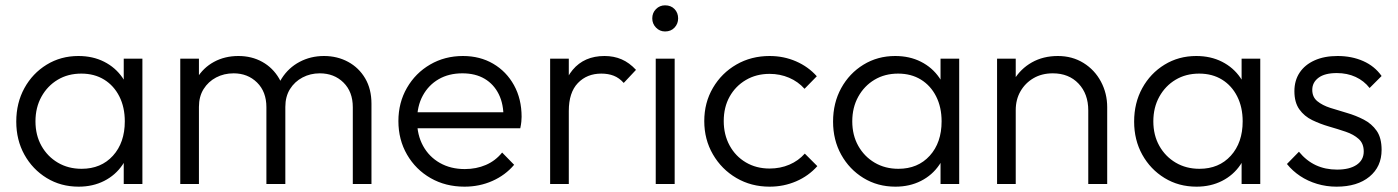

<svg xmlns="http://www.w3.org/2000/svg" viewBox="-20 -690 5241 720"><path d="M275 10Q208 10 155 -22.5Q102 -55 71.5 -110Q41 -165 41 -234Q41 -304 71.5 -359.5Q102 -415 155 -447.5Q208 -480 274 -480Q328 -480 370.5 -458.5Q413 -437 439.5 -398.5Q466 -360 472 -309V-162Q466 -111 439.5 -72Q413 -33 370.5 -11.5Q328 10 275 10ZM286 -57Q359 -57 403.5 -106Q448 -155 448 -235Q448 -288 427.5 -328.5Q407 -369 370.5 -391.5Q334 -414 285 -414Q235 -414 196.5 -391Q158 -368 135.5 -327.5Q113 -287 113 -235Q113 -183 135.5 -143Q158 -103 197 -80Q236 -57 286 -57ZM444 0V-126L458 -242L444 -355V-470H514V0Z M656 0V-470H726V0ZM979 0V-288Q979 -346 944 -380.5Q909 -415 856 -415Q820 -415 790.5 -399.5Q761 -384 743.5 -356Q726 -328 726 -289L694 -302Q694 -356 718 -396Q742 -436 782.5 -458Q823 -480 874 -480Q924 -480 963.5 -458Q1003 -436 1026.5 -396Q1050 -356 1050 -301V0ZM1303 0V-288Q1303 -346 1268 -380.5Q1233 -415 1179 -415Q1144 -415 1114.5 -399.5Q1085 -384 1067.5 -356Q1050 -328 1050 -289L1008 -302Q1011 -356 1036.5 -396Q1062 -436 1103.5 -458Q1145 -480 1195 -480Q1245 -480 1285.5 -458Q1326 -436 1349.5 -396Q1373 -356 1373 -301V0Z M1722 10Q1651 10 1595 -22Q1539 -54 1506.5 -110Q1474 -166 1474 -236Q1474 -305 1506 -360.5Q1538 -416 1593 -448Q1648 -480 1716 -480Q1780 -480 1829.5 -451Q1879 -422 1907.5 -370.5Q1936 -319 1936 -252Q1936 -244 1935 -233.5Q1934 -223 1931 -209H1524V-269H1893L1868 -247Q1869 -299 1850.5 -336.5Q1832 -374 1797.5 -394.5Q1763 -415 1714 -415Q1663 -415 1625 -393Q1587 -371 1565.5 -331.5Q1544 -292 1544 -238Q1544 -184 1566.5 -143Q1589 -102 1629.5 -79Q1670 -56 1723 -56Q1766 -56 1802 -71.5Q1838 -87 1863 -118L1908 -72Q1875 -33 1826.5 -11.5Q1778 10 1722 10Z M2043 0V-470H2113V0ZM2113 -274 2084 -287Q2084 -376 2127.5 -428Q2171 -480 2247 -480Q2282 -480 2311 -467.5Q2340 -455 2365 -428L2319 -379Q2302 -398 2281.5 -406Q2261 -414 2235 -414Q2181 -414 2147 -378.5Q2113 -343 2113 -274Z M2439 0V-470H2510V0ZM2474 -572Q2454 -572 2440 -586.5Q2426 -601 2426 -621Q2426 -642 2440 -656Q2454 -670 2474 -670Q2496 -670 2509.5 -656Q2523 -642 2523 -621Q2523 -601 2509.5 -586.5Q2496 -572 2474 -572Z M2866 10Q2797 10 2741.5 -22.5Q2686 -55 2653.5 -111Q2621 -167 2621 -236Q2621 -305 2653.5 -360.5Q2686 -416 2741.5 -448Q2797 -480 2866 -480Q2919 -480 2965 -460Q3011 -440 3043 -404L2997 -357Q2973 -384 2939 -398.5Q2905 -413 2866 -413Q2816 -413 2777 -390Q2738 -367 2716 -327.5Q2694 -288 2694 -236Q2694 -185 2716 -144.5Q2738 -104 2777 -81Q2816 -58 2866 -58Q2906 -58 2940 -72.5Q2974 -87 2998 -114L3045 -67Q3012 -30 2965.5 -10Q2919 10 2866 10Z M3338 10Q3271 10 3218 -22.5Q3165 -55 3134.5 -110Q3104 -165 3104 -234Q3104 -304 3134.5 -359.5Q3165 -415 3218 -447.5Q3271 -480 3337 -480Q3391 -480 3433.5 -458.5Q3476 -437 3502.5 -398.5Q3529 -360 3535 -309V-162Q3529 -111 3502.5 -72Q3476 -33 3433.5 -11.5Q3391 10 3338 10ZM3349 -57Q3422 -57 3466.5 -106Q3511 -155 3511 -235Q3511 -288 3490.5 -328.5Q3470 -369 3433.5 -391.5Q3397 -414 3348 -414Q3298 -414 3259.5 -391Q3221 -368 3198.5 -327.5Q3176 -287 3176 -235Q3176 -183 3198.5 -143Q3221 -103 3260 -80Q3299 -57 3349 -57ZM3507 0V-126L3521 -242L3507 -355V-470H3577V0Z M4061 0V-276Q4061 -338 4024.5 -376.5Q3988 -415 3928 -415Q3887 -415 3856 -397Q3825 -379 3807 -348Q3789 -317 3789 -277L3757 -295Q3757 -348 3782 -390Q3807 -432 3849.5 -456Q3892 -480 3947 -480Q4001 -480 4043 -454Q4085 -428 4108.5 -384Q4132 -340 4132 -288V0ZM3719 0V-470H3789V0Z M4467 10Q4400 10 4347 -22.5Q4294 -55 4263.5 -110Q4233 -165 4233 -234Q4233 -304 4263.5 -359.5Q4294 -415 4347 -447.5Q4400 -480 4466 -480Q4520 -480 4562.5 -458.5Q4605 -437 4631.5 -398.5Q4658 -360 4664 -309V-162Q4658 -111 4631.5 -72Q4605 -33 4562.5 -11.5Q4520 10 4467 10ZM4478 -57Q4551 -57 4595.5 -106Q4640 -155 4640 -235Q4640 -288 4619.5 -328.5Q4599 -369 4562.5 -391.5Q4526 -414 4477 -414Q4427 -414 4388.5 -391Q4350 -368 4327.5 -327.5Q4305 -287 4305 -235Q4305 -183 4327.5 -143Q4350 -103 4389 -80Q4428 -57 4478 -57ZM4636 0V-126L4650 -242L4636 -355V-470H4706V0Z M4992 10Q4954 10 4919 -0.5Q4884 -11 4855.5 -30Q4827 -49 4806 -75L4851 -121Q4879 -87 4914.5 -70.5Q4950 -54 4994 -54Q5041 -54 5067.5 -72Q5094 -90 5094 -122Q5094 -152 5075 -169Q5056 -186 5026.5 -196Q4997 -206 4964 -215.5Q4931 -225 4901 -239.5Q4871 -254 4852.5 -280Q4834 -306 4834 -348Q4834 -388 4853.5 -417.5Q4873 -447 4909.5 -463.5Q4946 -480 4996 -480Q5049 -480 5092 -461Q5135 -442 5161 -405L5116 -360Q5095 -387 5063.5 -401.5Q5032 -416 4993 -416Q4948 -416 4924.5 -398.5Q4901 -381 4901 -353Q4901 -326 4920 -310.5Q4939 -295 4968.5 -285.5Q4998 -276 5031 -266.5Q5064 -257 5094 -241.5Q5124 -226 5142.5 -199.5Q5161 -173 5161 -128Q5161 -65 5115.5 -27.5Q5070 10 4992 10Z"/></svg>

Font: Outfit Thin Light
Style: Regular
Weight: 300
Version: Version 1.100;gftools[0.9.27]